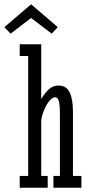

<svg xmlns="http://www.w3.org/2000/svg" viewBox="-80 -878 413 898"><path d="M12.2 -670.9H112.8V-415Q130.4 -444.3 149.7 -461.2Q168.9 -478 193.8 -478Q230 -478 245.6 -446.3Q261.2 -414.6 261.2 -356V-55.2H300.8V0H169.9V-55.2H200.2V-336.9Q200.2 -363.8 199 -380.4Q197.8 -397 194.8 -406.5Q191.9 -416 187.5 -419.4Q183.1 -422.9 176.8 -422.9Q167.5 -422.9 157.5 -413.3Q147.5 -403.8 138.7 -388.7Q129.9 -373.5 122.8 -354.7Q115.7 -335.9 112.8 -316.9V-55.2H143.1V0H12.2V-55.2H51.8V-616.2H12.2ZM161.6 -720.7 65.4 -793.9 -30.3 -720.7 -59.6 -751 65.4 -857.9 190.4 -751Z"/></svg>

Font: Stint Ultra Condensed
Style: Regular
Weight: 400
Width: 1
Designer: Astigmatic (AOETI)
Foundry: Astigmatic (AOETI)
Version: Version 1.000